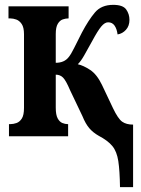

<svg xmlns="http://www.w3.org/2000/svg" viewBox="-20 -562 582 792"><path d="M475 210Q474 142 468 102.5Q462 63 443.5 40.5Q425 18 387 -2Q364 -15 348.5 -33Q333 -51 320 -83L269 -190Q252 -230 240 -242Q228 -254 210 -254V-118Q210 -88 218 -73.5Q226 -59 237.5 -54.5Q249 -50 259 -50H261V0H17V-50H23Q35 -50 48 -54.5Q61 -59 70 -73Q79 -87 79 -117V-421Q79 -449 69.5 -463Q60 -477 47 -481.5Q34 -486 23 -486H15V-536H263V-486H261Q251 -486 239 -482Q227 -478 218.5 -464Q210 -450 210 -422V-303Q245 -303 263 -326Q273 -338 285.5 -363.5Q298 -389 318 -428Q345 -479 371.5 -510.5Q398 -542 447 -542Q487 -542 500.5 -523Q514 -504 514 -480Q514 -455 499.5 -439Q485 -423 465 -420Q462 -443 452.5 -456.5Q443 -470 426 -470Q412 -470 397.5 -452.5Q383 -435 361 -394Q340 -356 327 -333Q314 -310 301 -297Q324 -292 352 -273.5Q380 -255 401 -211L446 -116Q467 -72 484 -60Q501 -48 529 -48V210Z"/></svg>

Font: Noto Serif ExtraCondensed
Style: Bold
Weight: 700
Width: 2
Designer: Monotype Design Team
Foundry: Monotype Imaging Inc.
Version: Version 2.014; ttfautohint (v1.8.4.7-5d5b)